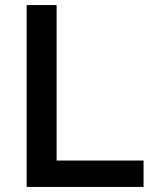

<svg xmlns="http://www.w3.org/2000/svg" viewBox="-20 -733 615 753"><path d="M84.5 0Q84.5 -59 84.5 -113.5Q84.5 -168 84.5 -234.5V-474.5Q84.5 -542.5 84.5 -598Q84.5 -653.5 84.5 -713H202Q202 -653.5 202 -598Q202 -542.5 202 -474.5V-253Q202 -186.5 202 -131.8Q202 -77 202 -18.5L159.5 -103.5H293.5Q348.5 -103.5 390.8 -103.5Q433 -103.5 469 -103.5Q505 -103.5 543 -103.5V0Z"/></svg>

Font: Commissioner Thin Medium
Style: Regular
Weight: 500
Version: Version 1.000